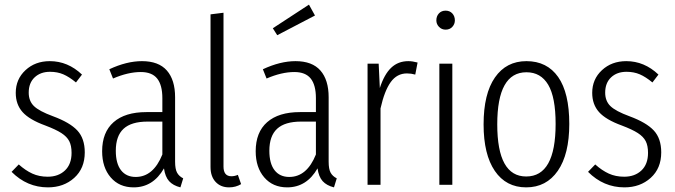

<svg xmlns="http://www.w3.org/2000/svg" viewBox="-20 -798 2914 829"><path d="M334 -476 308 -442Q279 -466 253.5 -477Q228 -488 196 -488Q155 -488 129.5 -464Q104 -440 104 -398Q104 -362 126.5 -340Q149 -318 209 -296Q282 -269 314 -234.5Q346 -200 346 -140Q346 -71 300.5 -30Q255 11 187 11Q97 11 30 -56L61 -88Q90 -62 119.5 -48.5Q149 -35 186 -35Q232 -35 260.5 -62Q289 -89 289 -138Q289 -169 279 -188.5Q269 -208 245 -223.5Q221 -239 176 -256Q107 -281 77.5 -314Q48 -347 48 -397Q48 -456 90 -495Q132 -534 195 -534Q273 -534 334 -476Z M771 -28 759 11Q727 3 710 -16Q693 -35 688 -71Q641 11 557 11Q495 11 458 -32Q421 -75 421 -145Q421 -227 470.5 -270.5Q520 -314 612 -314H681V-374Q681 -431 658.5 -459Q636 -487 588 -487Q533 -487 468 -459L452 -499Q527 -534 593 -534Q665 -534 700.5 -493.5Q736 -453 736 -378V-100Q736 -68 744.5 -52.5Q753 -37 771 -28ZM681 -131V-273H617Q547 -273 513.5 -242Q480 -211 480 -147Q480 -92 502.5 -63Q525 -34 566 -34Q642 -34 681 -131Z M889 -77V-736L945 -743V-79Q945 -37 979 -37Q993 -37 1007 -43L1021 -3Q998 11 969 11Q933 11 911 -12.5Q889 -36 889 -77Z M1434 -28 1422 11Q1390 3 1373 -16Q1356 -35 1351 -71Q1304 11 1220 11Q1158 11 1121 -32Q1084 -75 1084 -145Q1084 -227 1133.5 -270.5Q1183 -314 1275 -314H1344V-374Q1344 -431 1321.5 -459Q1299 -487 1251 -487Q1196 -487 1131 -459L1115 -499Q1190 -534 1256 -534Q1328 -534 1363.5 -493.5Q1399 -453 1399 -378V-100Q1399 -68 1407.5 -52.5Q1416 -37 1434 -28ZM1344 -131V-273H1280Q1210 -273 1176.5 -242Q1143 -211 1143 -147Q1143 -92 1165.5 -63Q1188 -34 1229 -34Q1305 -34 1344 -131ZM1314 -778 1340 -731 1177 -646 1158 -676Z M1783 -528 1773 -476Q1755 -481 1737 -481Q1694 -481 1667 -443.5Q1640 -406 1623 -330V0H1567V-523H1615L1620 -418Q1639 -477 1669 -505.5Q1699 -534 1743 -534Q1761 -534 1783 -528Z M1933 -523V0H1877V-523ZM1944 -710Q1944 -694 1933 -682Q1922 -670 1904 -670Q1887 -670 1875.5 -682Q1864 -694 1864 -710Q1864 -728 1875 -740Q1886 -752 1904 -752Q1922 -752 1933 -740Q1944 -728 1944 -710Z M2438 -263Q2438 -132 2388.5 -60.5Q2339 11 2252 11Q2165 11 2116.5 -60Q2068 -131 2068 -261Q2068 -393 2117 -463.5Q2166 -534 2253 -534Q2342 -534 2390 -465.5Q2438 -397 2438 -263ZM2127 -261Q2127 -36 2252 -36Q2379 -36 2379 -263Q2379 -378 2347 -432Q2315 -486 2253 -486Q2127 -486 2127 -261Z M2823 -476 2797 -442Q2768 -466 2742.5 -477Q2717 -488 2685 -488Q2644 -488 2618.5 -464Q2593 -440 2593 -398Q2593 -362 2615.5 -340Q2638 -318 2698 -296Q2771 -269 2803 -234.5Q2835 -200 2835 -140Q2835 -71 2789.5 -30Q2744 11 2676 11Q2586 11 2519 -56L2550 -88Q2579 -62 2608.5 -48.5Q2638 -35 2675 -35Q2721 -35 2749.5 -62Q2778 -89 2778 -138Q2778 -169 2768 -188.5Q2758 -208 2734 -223.5Q2710 -239 2665 -256Q2596 -281 2566.5 -314Q2537 -347 2537 -397Q2537 -456 2579 -495Q2621 -534 2684 -534Q2762 -534 2823 -476Z"/></svg>

Font: Fira Sans Extra Condensed Light
Style: Regular
Weight: 300
Width: 1
Designer: Carrois Corporate & Edenspiekermann AG
Foundry: Carrois Corporate GbR & Edenspiekermann AG
Version: Version 4.203